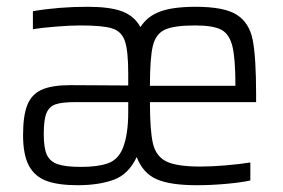

<svg xmlns="http://www.w3.org/2000/svg" viewBox="-20 -538 835 566"><path d="M735 -237H422Q422 -152 431 -114.5Q440 -77 470.5 -62Q501 -47 571 -47Q604 -47 645 -50.5Q686 -54 718 -59V-6Q691 0 646.5 4Q602 8 560 8Q481 8 441 -10Q401 -28 383 -75Q359 -24 315 -8Q271 8 209 8Q151 8 116.5 -5Q82 -18 65 -50Q48 -82 48 -140Q48 -197 60.5 -228.5Q73 -260 103 -273.5Q133 -287 188 -287L358 -286V-322Q358 -389 348 -417.5Q338 -446 310 -454.5Q282 -463 217 -463Q187 -463 144 -459.5Q101 -456 77 -452V-505Q153 -518 238 -518Q304 -518 340 -504.5Q376 -491 394 -458Q414 -490 452 -504Q490 -518 557 -518Q641 -518 678 -494.5Q715 -471 725 -420Q735 -369 735 -258ZM422 -285H674Q674 -366 665 -402Q656 -438 632 -450.5Q608 -463 555 -463Q493 -463 466 -450.5Q439 -438 430.5 -402.5Q422 -367 422 -285ZM358 -237H203Q163 -237 144 -230.5Q125 -224 117 -204.5Q109 -185 109 -143Q109 -102 118 -82Q127 -62 150 -54Q173 -46 219 -46Q268 -46 298 -56.5Q328 -67 342 -101Q358 -141 358 -207Z"/></svg>

Font: Saira Semi Condensed Light
Style: Regular
Weight: 300
Width: 4
Designer: Hector Gatti with collaboration of the Omnibus-Type team
Foundry: Omnibus-Type
Version: Version 1.001; ttfautohint (v1.8)